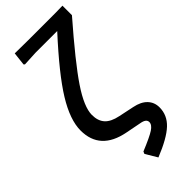

<svg xmlns="http://www.w3.org/2000/svg" viewBox="-279 -743 959 959"><g transform="rotate(-45 200.5 -263.5)"><path d="M204 174 167 112 172 100Q245 70 271 53Q297 36 297 17Q297 -5 261 -11L179 -27Q24 -57 24 -196Q24 -271 85.5 -371Q147 -471 293 -630H140L61 -626L56 -631L64 -701L158 -700H350L401 -701V-634Q246 -456 182.5 -361.5Q119 -267 119 -211Q119 -169 141 -144.5Q163 -120 212 -110L293 -93Q338 -84 361.5 -59.5Q385 -35 385 1Q385 56 343 95.5Q301 135 204 174Z"/></g></svg>

Font: Alegreya Sans Medium
Style: Regular
Weight: 500
Designer: Juan Pablo del Peral
Foundry: Huerta Tipografica
Version: Version 2.007